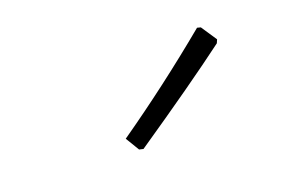

<svg xmlns="http://www.w3.org/2000/svg" viewBox="-39 -752 455 305"><g transform="rotate(-15 188.0 -600.0)"><path d="M299 -682 305 -681 325 -656 323 -650Q265 -598 167 -518L160 -519L144 -541Q223 -607 299 -682Z"/></g></svg>

Font: Alegreya Sans Light
Style: Italic
Weight: 300
Italic angle: -7°
Designer: Juan Pablo del Peral
Foundry: Huerta Tipografica
Version: Version 2.007